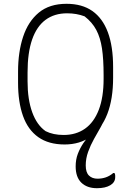

<svg xmlns="http://www.w3.org/2000/svg" viewBox="-20 -740 690 1010"><path d="M330 -720Q412 -720 466 -682Q520 -644 547.5 -570Q575 -496 575 -387V-331Q575 -219 544.5 -140.5Q514 -62 457 -21Q400 20 320 20Q236 20 181.5 -18.5Q127 -57 101 -130Q75 -203 75 -305V-363Q75 -466 101.5 -546.5Q128 -627 184 -673.5Q240 -720 330 -720ZM125 -312Q125 -217 149.5 -149.5Q174 -82 220 -50Q240 -40 263.5 -35Q287 -30 315 -30Q380 -30 427 -63Q474 -96 499.5 -162Q525 -228 525 -325V-345Q525 -428 516.5 -485Q508 -542 486.5 -582.5Q465 -623 425 -654Q404 -662 381 -666Q358 -670 333 -670Q266 -670 219.5 -635.5Q173 -601 149 -532Q125 -463 125 -359ZM492 -73Q500 -81 507.5 -94Q515 -107 524 -109Q524 -103 520.5 -93.5Q517 -84 509 -70Q493 -42 474.5 -9Q456 24 443.5 59Q431 94 431 130Q431 167 448 183.5Q465 200 493 200Q516 200 536.5 193Q557 186 576 170H582Q584 173 585 176.5Q586 180 586 183.5Q586 187 586 192Q586 219 560 234.5Q534 250 490 250Q438 250 408 221Q378 192 378 135Q378 99 389.5 69Q401 39 418.5 13Q436 -13 456 -34Q476 -55 492 -73Z"/></svg>

Font: Recursive Casual Light
Style: Regular
Weight: 300
Version: Version 1.047